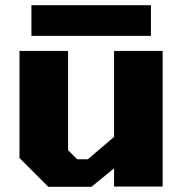

<svg xmlns="http://www.w3.org/2000/svg" viewBox="-20 -718 711 739"><path d="M101 -580V-698H561V-580ZM166 1 55 -110V-522H242V-140L277 -105H318L419 -191V-522H606V0H419V-70L332 1Z"/></svg>

Font: Tomorrow
Style: Bold
Weight: 700
Designer: Tony de Marco, Monica Rizzolli
Foundry: Just in Type
Version: Version 2.002